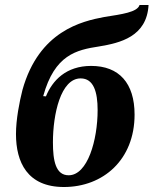

<svg xmlns="http://www.w3.org/2000/svg" viewBox="-20 -737 615 769"><path d="M236 12C393 12 519 -97 519 -278C519 -404 457 -473 345 -473C245 -473 190 -415 164 -351L153 -352C199 -518 286 -537 377 -551C461 -565 568 -590 575 -717H539C530 -688 468 -680 398 -669C308 -652 136 -613 70 -377C58 -330 44 -259 44 -200C44 -88 89 12 236 12ZM255 -35C203 -35 192 -93 192 -167C192 -279 223 -423 303 -423C355 -423 371 -369 371 -296C371 -176 331 -35 255 -35Z"/></svg>

Font: STIX Two Text
Style: Bold Italic
Weight: 700
Italic angle: -12°
Designer: Ross Mills, John Hudson & Paul Hanslow, Tiro Typeworks Ltd; with prior portions MicroPress Inc. and Coen Hoffman, Elsevi
Foundry: Tiro Typeworks Ltd
Version: Version 2.13 b171